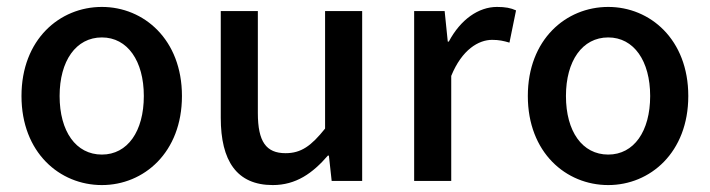

<svg xmlns="http://www.w3.org/2000/svg" viewBox="-20 -522 2048 554"><path d="M42 -245C42 -82 152 12 274 12C395 12 505 -82 505 -245C505 -408 395 -502 274 -502C152 -502 42 -408 42 -245ZM395 -245C395 -143 348 -76 274 -76C199 -76 152 -143 152 -245C152 -346 199 -414 274 -414C348 -414 395 -346 395 -245Z M617 -182C617 -58 663 12 767 12C834 12 882 -22 926 -73H929L937 0H1025V-490H918V-151C878 -101 849 -80 804 -80C748 -80 724 -113 724 -196V-490H617Z M1175 -490V0H1282V-303C1313 -379 1361 -407 1400 -407C1420 -407 1433 -404 1450 -399L1469 -492C1454 -499 1438 -502 1414 -502C1361 -502 1309 -466 1275 -402H1272L1263 -490Z M1503 -245C1503 -82 1613 12 1735 12C1856 12 1966 -82 1966 -245C1966 -408 1856 -502 1735 -502C1613 -502 1503 -408 1503 -245ZM1856 -245C1856 -143 1809 -76 1735 -76C1660 -76 1613 -143 1613 -245C1613 -346 1660 -414 1735 -414C1809 -414 1856 -346 1856 -245Z"/></svg>

Font: Cambridge Sans Medium
Style: Regular
Weight: 500
Version: Version 2.020;PS 002.020;hotconv 1.0.88;makeotf.lib2.5.64775